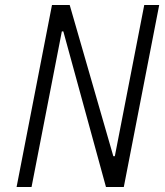

<svg xmlns="http://www.w3.org/2000/svg" viewBox="-20 -750 660 770"><path d="M405 0H476.5L618.5 -730H558.5L440.5 -123.5H434.5L259.5 -730H188.5L46.5 0H106.5L228 -624H234Z"/></svg>

Font: Monaspace Neon ExtraLight
Style: Italic
Weight: 200
Italic angle: -11°
Designer: Riley Cran & the Lettermatic Team
Foundry: Lettermatic
Version: Version 1.200 (Monaspace Neon)